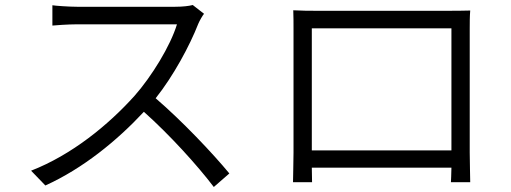

<svg xmlns="http://www.w3.org/2000/svg" viewBox="-20 -722 2040 766"><path d="M749 -702C734 -698 709 -695 679 -695H287C256 -695 200 -699 189 -701V-620C198 -621 252 -625 287 -625H686C660 -539 585 -417 517 -340C412 -223 266 -104 104 -41L161 18C311 -50 446 -160 554 -276C657 -184 766 -64 833 24L895 -30C829 -110 707 -239 601 -330C672 -419 737 -540 771 -627C776 -639 788 -660 794 -667Z M1781 -609V-122H1224V-609ZM1854 -607C1854 -630 1854 -657 1856 -680C1827 -679 1791 -679 1770 -679H1236C1213 -679 1189 -679 1150 -681C1151 -657 1151 -628 1151 -607V-113C1151 -80 1149 -10 1149 5H1225L1224 -53H1781C1780 -27 1780 -3 1779 5H1856C1856 -8 1854 -82 1854 -113Z"/></svg>

Font: Genne Gothic Normal
Style: Regular
Weight: 350
Designer: Ryoko NISHIZUKA (kana & ideographs); Paul D. Hunt (Latin, Greek & Cyrillic); Wenlong ZHANG (bopomofo); Sandoll Communica
Foundry: Adobe Systems Incorporated
Version: Version 1.004;PS 1.004;hotconv 16.6.51;makeotf.lib2.5.65220